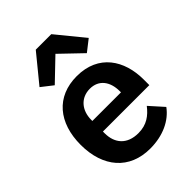

<svg xmlns="http://www.w3.org/2000/svg" viewBox="-229 -895 1015 1015"><g transform="rotate(-45 279.0 -387.0)"><path d="M227 -786 101 -632 165 -582 285 -697 405 -582 469 -632 343 -786ZM285 12C382 12 458 -25 501 -84L432 -161C400 -120 362 -90 299 -90C215 -90 172 -141 172 -216V-229H519V-271C519 -414 444 -534 281 -534C128 -534 39 -427 39 -262C39 -95 131 12 285 12ZM283 -438C349 -438 386 -389 386 -317V-308H172V-316C172 -388 216 -438 283 -438Z"/></g></svg>

Font: Braiins Sans SemiBold
Style: Regular
Weight: 600
Designer: Mike Abbink, Paul van der Laan, Pieter van Rosmalen, Jiri Chlebus, Lubos Buracinsky
Foundry: Bold Monday, Sudetype
Version: Version 1.000;hotconv 1.0.109;makeotfexe 2.5.65596